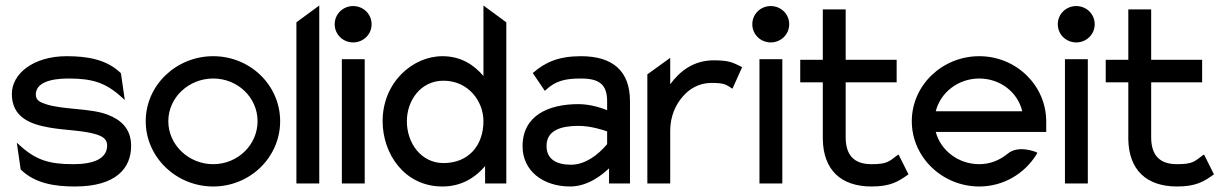

<svg xmlns="http://www.w3.org/2000/svg" viewBox="-20 -666 4449 697"><path d="M23 -325C23 -241 89 -215 159 -203C214 -193 283 -193 330 -178C352 -171 369 -161 369 -138C369 -89 318 -70 246 -70C158 -70 110 -85 51 -139L41 -148L55 -51L57 -49C108 0 179 11 252 11C403 11 456 -57 456 -136C456 -201 417 -232 370 -250C306 -274 210 -267 146 -288C125 -295 110 -302 110 -323C110 -365 162 -381 228 -381C316 -381 364 -366 423 -312L433 -303L419 -400L417 -402C366 -451 295 -462 222 -462C102 -462 23 -399 23 -325Z M509 -226C509 -95 620 11 754 11C888 11 997 -95 997 -226C997 -357 888 -462 754 -462C620 -462 509 -357 509 -226ZM591 -226C591 -312 665 -381 754 -381C843 -381 915 -312 915 -226C915 -140 843 -70 754 -70C665 -70 591 -140 591 -226Z M1056 0H1139V-646L1056 -585Z M1195 -578C1195 -541 1225 -512 1262 -512C1299 -512 1329 -541 1329 -578C1329 -615 1299 -644 1262 -644C1225 -644 1195 -615 1195 -578ZM1221 0H1304V-451H1221Z M1369 -226C1369 -108 1448 11 1586 11C1656 11 1706 -22 1741 -63V0H1818V-585L1735 -646V-390C1702 -429 1655 -462 1586 -462C1479 -462 1369 -368 1369 -226ZM1457 -226C1457 -300 1506 -373 1590 -373C1680 -373 1735 -299 1735 -226C1735 -138 1681 -74 1590 -74C1510 -74 1457 -145 1457 -226Z M1877 -135C1877 -46 1951 11 2050 11C2116 11 2169 -34 2191 -55V0H2267V-298C2267 -409 2204 -462 2089 -462C2008 -462 1960 -440 1918 -404L1914 -401L1958 -336L1962 -340C1997 -372 2030 -381 2089 -381C2156 -381 2184 -359 2184 -298V-266C2169 -272 2126 -288 2080 -288C1970 -288 1877 -246 1877 -135ZM1964 -136C1964 -193 2016 -209 2080 -209C2125 -209 2170 -194 2184 -189V-143C2176 -133 2122 -68 2053 -68C1999 -68 1964 -89 1964 -136Z M2330 0H2413V-191C2413 -244 2433 -287 2459 -316C2482 -343 2517 -365 2563 -365C2608 -365 2616 -359 2634 -347L2639 -344L2674 -422L2669 -425C2641 -438 2629 -447 2571 -447C2498 -447 2448 -408 2413 -360V-456L2330 -396Z M2711 -578C2711 -541 2741 -512 2778 -512C2815 -512 2845 -541 2845 -578C2845 -615 2815 -644 2778 -644C2741 -644 2711 -615 2711 -578ZM2737 0H2820V-451H2737Z M2885 -367H2967V-160C2969 -50 3032 11 3144 11C3214 11 3242 -8 3275 -31L3278 -33L3242 -105L3237 -102C3208 -81 3203 -70 3144 -70C3079 -70 3050 -104 3050 -168V-367H3235V-449H3050V-632H2967V-449H2885Z M3290 -226C3290 -95 3401 11 3535 11C3623 11 3700 -36 3743 -106L3746 -111L3741 -114C3741 -114 3677 -141 3638 -108C3610 -85 3575 -70 3535 -70C3460 -70 3395 -119 3377 -187H3778V-225C3778 -356 3669 -462 3535 -462C3401 -462 3290 -357 3290 -226ZM3377 -262C3394 -330 3458 -381 3535 -381C3611 -381 3675 -331 3691 -262Z M3820 -578C3820 -541 3850 -512 3887 -512C3924 -512 3954 -541 3954 -578C3954 -615 3924 -644 3887 -644C3850 -644 3820 -615 3820 -578ZM3846 0H3929V-451H3846Z M3994 -367H4076V-160C4078 -50 4141 11 4253 11C4323 11 4351 -8 4384 -31L4387 -33L4351 -105L4346 -102C4317 -81 4312 -70 4253 -70C4188 -70 4159 -104 4159 -168V-367H4344V-449H4159V-632H4076V-449H3994Z"/></svg>

Font: Charger Sport
Style: SeBd
Weight: 600
Designer: Jasper
Foundry: Cannot Into Space Fonts
Version: Version 1.1